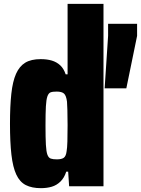

<svg xmlns="http://www.w3.org/2000/svg" viewBox="-20 -892 734 1000"><path d="M193 88Q146 88 114.5 72Q83 56 65 17.5Q47 -21 39.5 -86Q32 -151 32 -248Q32 -339 39 -403.5Q46 -468 63.5 -507.5Q81 -547 111.5 -565.5Q142 -584 192 -584Q225 -584 250 -576.5Q275 -569 293.5 -552Q312 -535 322 -505H332V-872H519V78H340L335 2H325Q315 34 295 53.5Q275 73 249.5 80.5Q224 88 193 88ZM276 -62Q301 -62 312.5 -70.5Q324 -79 327 -105Q330 -121 331 -155.5Q332 -190 332 -240Q332 -287 331 -317.5Q330 -348 329 -362Q325 -394 313.5 -404.5Q302 -415 275 -415Q254 -415 243.5 -411Q233 -407 227 -390.5Q221 -374 219 -338Q217 -302 217 -238Q217 -174 219 -138Q221 -102 227 -86Q233 -70 244.5 -66Q256 -62 276 -62ZM525 -432 543 -705V-768H694V-705L638 -432Z"/></svg>

Font: Farlight84_Sys_V01
Style: Bold
Weight: 700
Designer: Monotype Design Team, Nadine Chahine and Nizar Qandah
Foundry: Monotype Imaging Inc.
Version: Version 2.004;October 31, 2024;FontCreator 14.0.0.2814 64-bi